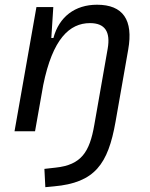

<svg xmlns="http://www.w3.org/2000/svg" viewBox="-20 -547 626 800"><path d="M168.9 232.9 204.6 229.5C375 214.4 430.2 137.2 461.4 -39.6L514.2 -340.3C536.1 -463.9 492.7 -527.3 384.3 -527.3C292.5 -527.3 226.1 -477.1 202.6 -388.7H193.8L202.1 -517.6H131.8L40.5 0H126L160.2 -192.9C199.2 -384.8 269.5 -450.7 355 -450.7C417.5 -450.7 440.9 -414.6 428.7 -344.2L373 -26.9C353.5 86.4 318.8 140.1 211.9 151.4L165 156.7Z"/></svg>

Font: Cascadia Mono SemiLight
Style: Italic
Weight: 350
Italic angle: -10°
Monospace: yes
Designer: Aaron Bell
Foundry: Saja Typeworks
Version: Version 2404.023